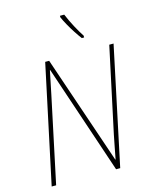

<svg xmlns="http://www.w3.org/2000/svg" viewBox="-138 -1038 873 1123"><g transform="rotate(-15 299.0 -476.0)"><path d="M32 0 184 -714H208L432 -56H434Q441 -93 448.5 -131.5Q456 -170 462 -200L572 -714H598L447 0H422L200 -660H198Q190 -625 184 -592Q178 -559 169 -519L59 0ZM427 -793Q413 -811 395 -838.5Q377 -866 361.5 -894Q346 -922 337 -943V-952H363Q379 -913 401 -872Q423 -831 441 -804V-793Z"/></g></svg>

Font: Noto Sans SemiCondensed Thin
Style: Italic
Weight: 100
Width: 4
Italic angle: -12°
Designer: Monotype Design Team
Foundry: Monotype Imaging Inc.
Version: Version 2.013; ttfautohint (v1.8.4.7-5d5b)